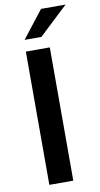

<svg xmlns="http://www.w3.org/2000/svg" viewBox="-98 -935 512 979"><g transform="rotate(-10 158.0 -445.5)"><path d="M79 -750H166L316 -891H189ZM75 0H199V-690H75Z"/></g></svg>

Font: FREAK Grotesk
Style: Bold
Weight: 700
Designer: La Scuola Open Source
Foundry: La Scuola Open Source
Version: Version 1.000;PS 1.0;hotconv 1.0.72;makeotf.lib2.5.5900